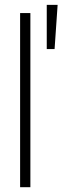

<svg xmlns="http://www.w3.org/2000/svg" viewBox="-20 -782 276 802"><path d="M106.9 -727.5V0H64V-727.5ZM175.3 -577.1V-761.7H220.7L208 -577.1Z"/></svg>

Font: Inter Display ExtraLight
Style: Regular
Weight: 200
Designer: Rasmus Andersson
Foundry: rsms
Version: Version 4.000;git-a52131595